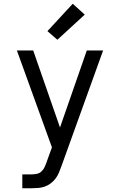

<svg xmlns="http://www.w3.org/2000/svg" viewBox="-20 -799 640 1024"><path d="M99 205V131H148Q163 131 177 128Q191 125 201.5 115Q212 105 218 92Q224 79 229 65Q229 64 229 64Q229 64 229 64L257 -13L70 -530H157L300 -119L443 -530H530L307 89Q301 106 294 122.5Q287 139 276 153.5Q265 168 250.5 179Q236 190 219 196Q202 202 184 203.5Q166 205 148 205ZM286 -587 233 -633 368 -779 432 -721Z"/></svg>

Font: Iosevka Mono
Style: Regular
Weight: 400
Designer: Belleve Invis
Foundry: Belleve Invis
Version: Version 11.1.1